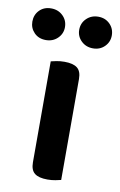

<svg xmlns="http://www.w3.org/2000/svg" viewBox="-115 -728 490 783"><g transform="rotate(10 130.5 -337.0)"><path d="M138 8Q102 8 85 -5.5Q68 -19 68 -51V-469Q76 -471 91 -474Q106 -477 124 -477Q160 -477 177 -463.5Q194 -450 194 -418V0Q186 2 171 5Q156 8 138 8ZM101 -616Q101 -589 81.5 -570Q62 -551 33 -551Q3 -551 -15.5 -570Q-34 -589 -34 -616Q-34 -644 -15.5 -663Q3 -682 33 -682Q62 -682 81.5 -663Q101 -644 101 -616ZM295 -616Q295 -589 276 -570Q257 -551 228 -551Q199 -551 179.5 -570Q160 -589 160 -616Q160 -644 179.5 -663Q199 -682 228 -682Q257 -682 276 -663Q295 -644 295 -616Z"/></g></svg>

Font: Baloo Da 2 SemiBold
Style: Regular
Weight: 600
Designer: Noopur Datye, Sulekha Rajkumar and Ek Type
Foundry: Ek Type
Version: Version 1.640;hotconv 1.0.111;makeotfexe 2.5.65597; ttfautoh